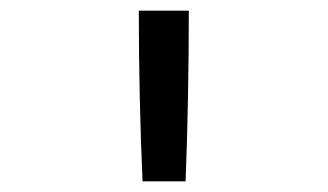

<svg xmlns="http://www.w3.org/2000/svg" viewBox="-20 -792 616 361"><path d="M248 -451H329Q335 -611 335 -772H241Q241 -611 248 -451Z"/></svg>

Font: Iosevka Sparkle
Style: Regular
Weight: 400
Designer: Belleve Invis
Foundry: Belleve Invis
Version: Version 4.5.0; ttfautohint (v1.8.3)